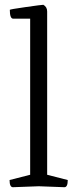

<svg xmlns="http://www.w3.org/2000/svg" viewBox="-20 -782 323 802"><path d="M249 0 142 -4 34 0Q20 0 20 -30L106 -52V-704H35Q21 -704 21 -741Q21 -743 87.5 -752.5Q154 -762 161 -762Q177 -753 177 -734V-52L263 -30Q263 0 249 0Z"/></svg>

Font: Mate
Style: Regular
Weight: 400
Designer: Eduardo Rodriguez Tunni
Foundry: Eduardo Rodriguez Tunni
Version: Version 1.002